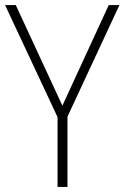

<svg xmlns="http://www.w3.org/2000/svg" viewBox="-20 -734 489 754"><path d="M225 -319 407 -714H449L245 -276V0H206V-274L0 -714H42Z"/></svg>

Font: Noto Sans Ethiopic SemiCondensed ExtraLight
Style: Regular
Weight: 200
Width: 4
Designer: Monotype Design Team
Foundry: Monotype Imaging Inc.
Version: Version 2.102; ttfautohint (v1.8.4.7-5d5b)